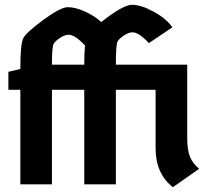

<svg xmlns="http://www.w3.org/2000/svg" viewBox="-20 -770 867 802"><path d="M197 -395V0H65V-395H15V-470L65 -482Q65 -586 77 -610Q89 -634 161 -687Q233 -740 263.5 -740Q294 -740 333.5 -722.5Q373 -705 403 -678Q494 -750 531.5 -750Q569 -750 621.5 -721.5Q674 -693 700 -656L602 -590Q560 -635 534 -635Q518 -635 498 -622Q478 -609 471 -596.5Q464 -584 464 -500H762V-193Q762 -142 774 -114Q786 -86 812 -65L702 12Q630 -45 630 -150V-395H464V0H332V-395ZM197 -500H332Q332 -548 335 -580Q293 -625 267 -625Q251 -625 231 -612Q211 -599 204 -586.5Q197 -574 197 -500Z"/></svg>

Font: Germania One
Style: Regular
Weight: 400
Designer: John Vargas Beltran
Foundry: John Vargas Beltran
Version: Version 1.001